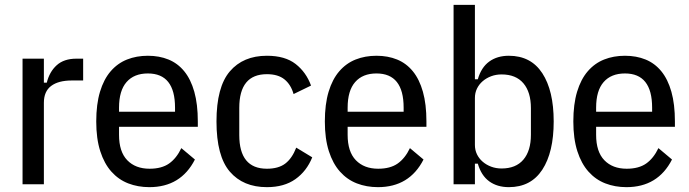

<svg xmlns="http://www.w3.org/2000/svg" viewBox="-20 -760 2843 792"><path d="M73 0V-518H161V-419H173Q184 -464 214 -491Q244 -518 295 -518H323V-428H276Q221 -428 191 -405.5Q161 -383 161 -336V0Z M596 12Q549 12 509 -3.5Q469 -19 439.5 -52Q410 -85 393.5 -136.5Q377 -188 377 -259Q377 -330 392.5 -381.5Q408 -433 436.5 -466Q465 -499 504 -514.5Q543 -530 590 -530Q637 -530 675 -514.5Q713 -499 740 -466Q767 -433 781.5 -381.5Q796 -330 796 -259V-237H471V-204Q471 -134 505 -99Q539 -64 597 -64Q647 -64 677.5 -85.5Q708 -107 728 -149L784 -102Q726 12 596 12ZM590 -457Q533 -457 502 -421.5Q471 -386 471 -316V-299H702V-316Q702 -457 590 -457Z M1081 12Q983 12 928 -52Q873 -116 873 -259Q873 -401 928 -465.5Q983 -530 1081 -530Q1156 -530 1199.5 -496Q1243 -462 1263 -407L1191 -372Q1180 -411 1153.5 -432.5Q1127 -454 1081 -454Q967 -454 967 -315V-203Q967 -64 1081 -64Q1129 -64 1157 -85.5Q1185 -107 1202 -151L1268 -111Q1245 -54 1198.5 -21Q1152 12 1081 12Z M1539 12Q1492 12 1452 -3.5Q1412 -19 1382.5 -52Q1353 -85 1336.5 -136.5Q1320 -188 1320 -259Q1320 -330 1335.5 -381.5Q1351 -433 1379.5 -466Q1408 -499 1447 -514.5Q1486 -530 1533 -530Q1580 -530 1618 -514.5Q1656 -499 1683 -466Q1710 -433 1724.5 -381.5Q1739 -330 1739 -259V-237H1414V-204Q1414 -134 1448 -99Q1482 -64 1540 -64Q1590 -64 1620.5 -85.5Q1651 -107 1671 -149L1727 -102Q1669 12 1539 12ZM1533 -457Q1476 -457 1445 -421.5Q1414 -386 1414 -316V-299H1645V-316Q1645 -457 1533 -457Z M1851 -740H1939V-433H1951Q1965 -482 1998 -506Q2031 -530 2079 -530Q2170 -530 2217 -458Q2264 -386 2264 -259Q2264 -132 2217 -60Q2170 12 2079 12Q2031 12 1998 -12Q1965 -36 1951 -85H1939V0H1851ZM2049 -65Q2108 -65 2139 -101.5Q2170 -138 2170 -204V-314Q2170 -380 2139 -416.5Q2108 -453 2049 -453Q2026 -453 2006 -445.5Q1986 -438 1971 -425Q1956 -412 1947.5 -394.5Q1939 -377 1939 -356V-162Q1939 -141 1947.5 -123.5Q1956 -106 1971 -93Q1986 -80 2006 -72.5Q2026 -65 2049 -65Z M2564 12Q2517 12 2477 -3.5Q2437 -19 2407.5 -52Q2378 -85 2361.5 -136.5Q2345 -188 2345 -259Q2345 -330 2360.5 -381.5Q2376 -433 2404.5 -466Q2433 -499 2472 -514.5Q2511 -530 2558 -530Q2605 -530 2643 -514.5Q2681 -499 2708 -466Q2735 -433 2749.5 -381.5Q2764 -330 2764 -259V-237H2439V-204Q2439 -134 2473 -99Q2507 -64 2565 -64Q2615 -64 2645.5 -85.5Q2676 -107 2696 -149L2752 -102Q2694 12 2564 12ZM2558 -457Q2501 -457 2470 -421.5Q2439 -386 2439 -316V-299H2670V-316Q2670 -457 2558 -457Z"/></svg>

Font: IBM Plex Sans Condensed Text
Style: Regular
Weight: 450
Width: 3
Designer: Mike Abbink, Paul van der Laan, Pieter van Rosmalen
Foundry: Bold Monday
Version: Version 1.1